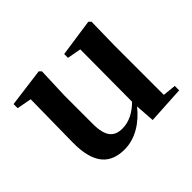

<svg xmlns="http://www.w3.org/2000/svg" viewBox="-128 -729 928 928"><g transform="rotate(-45 336.0 -264.5)"><path d="M572 -37V-374L575 -534L564 -545L371 -517V-491L442 -478L440 -122C403 -85 361 -63 316 -63C261 -63 230 -92 230 -180V-374L236 -534L225 -545L27 -519V-491L102 -477L98 -187C96 -37 156 16 252 16C326 16 393 -28 441 -89L448 11L640 0V-30Z"/></g></svg>

Font: Noto Serif CJK JP
Style: Bold
Weight: 700
Designer: Ryoko NISHIZUKA 西塚涼子 (kana & ideographs); Frank Grießhammer (Latin, Greek & Cyrillic); Wenlong ZHANG 张文龙 (bopomofo); San
Foundry: Adobe Systems Incorporated
Version: Version 1.000;PS 1;hotconv 16.6.53;makeotf.lib2.5.65590